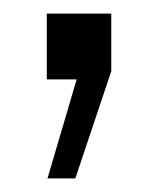

<svg xmlns="http://www.w3.org/2000/svg" viewBox="-20 -117 232 283"><path d="M50 146 93 0H49V-97H144V-12L91 146Z"/></svg>

Font: Geist Light
Style: Regular
Weight: 400
Designer: Basement.studio, Andrés Briganti, Mateo Zaragoza
Foundry: Basement.studio, Vercel, Andrés Briganti, Guido Ferreyra, Mateo Zaragoza
Version: Version 1.401